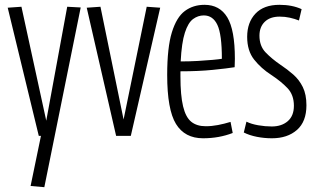

<svg xmlns="http://www.w3.org/2000/svg" viewBox="-20 -564 1307 797"><path d="M107 208 150 0H141L12 -532L69 -536L172 -63L259 -536L315 -533L164 213Z M462 0 340 -532 397 -536 493 -68 589 -536 645 -532 523 0Z M823 10Q747 10 710.5 -49.5Q674 -109 674 -253Q674 -367 693.5 -430Q713 -493 747.5 -518.5Q782 -544 829 -544Q892 -544 923.5 -492Q955 -440 955 -320Q955 -314 954.5 -302Q954 -290 954 -285Q923 -280 863.5 -274Q804 -268 729 -268Q729 -259 729 -247Q729 -168 740 -122.5Q751 -77 774 -58.5Q797 -40 834 -40Q859 -40 885 -45Q911 -50 937 -58L946 -12Q889 10 823 10ZM730 -309Q766 -309 801 -311Q836 -313 863 -315.5Q890 -318 901 -320Q901 -421 882.5 -460.5Q864 -500 826 -500Q802 -500 781.5 -485Q761 -470 747.5 -428.5Q734 -387 730 -309Z M992 -14 1003 -59Q1023 -49 1052 -44Q1081 -39 1108 -39Q1149 -39 1174.5 -61Q1200 -83 1200 -125Q1200 -170 1173.5 -198Q1147 -226 1106 -253Q1064 -280 1035 -316.5Q1006 -353 1006 -411Q1006 -471 1040.5 -507.5Q1075 -544 1140 -544Q1193 -544 1232 -526L1221 -479Q1203 -486 1183 -490.5Q1163 -495 1141 -495Q1101 -495 1079 -473.5Q1057 -452 1057 -416Q1057 -373 1082.5 -346.5Q1108 -320 1143 -296Q1173 -276 1197.5 -254.5Q1222 -233 1237 -202.5Q1252 -172 1252 -127Q1252 -59 1212.5 -24.5Q1173 10 1109 10Q1077 10 1046.5 4Q1016 -2 992 -14Z"/></svg>

Font: Georama Condensed Light
Style: Regular
Weight: 300
Width: 3
Designer: Jean-Baptiste Levee
Foundry: Production Type
Version: Version 1.000